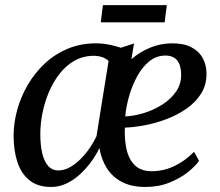

<svg xmlns="http://www.w3.org/2000/svg" viewBox="-20 -732 872 762"><path d="M512 -559.5 501.5 -497Q535 -526 575 -542.5Q615 -559 658.5 -560Q707 -561 738 -545.2Q769 -529.5 784.2 -502Q799.5 -474.5 799.5 -440.5Q800 -395 778 -360.2Q756 -325.5 719.5 -300.2Q683 -275 639.5 -258.8Q596 -242.5 553 -234.5Q510 -226.5 475.5 -225.5Q473.5 -179 482.2 -139.5Q491 -100 515 -76.2Q539 -52.5 582.5 -52.5Q629 -52.5 672 -73Q715 -93.5 750 -129.5L770 -94Q756.5 -73.5 726.2 -49.2Q696 -25 653 -7.5Q610 10 557.5 10Q502 10 464 -9.8Q426 -29.5 404 -64.5Q382 -99.5 374.5 -144.5Q361 -116 340.8 -88.5Q320.5 -61 295.5 -38.5Q270.5 -16 242 -3Q213.5 10 183 10Q130.5 10 97.8 -15.8Q65 -41.5 49.5 -87.5Q34 -133.5 34 -193.5Q34 -243 48 -294.8Q62 -346.5 89.5 -394Q117 -441.5 156.8 -479Q196.5 -516.5 247.8 -538.2Q299 -560 361 -560Q387 -560 413 -554.8Q439 -549.5 460 -542.5ZM363 -191.5 411 -490.5Q399.5 -501 383.2 -506Q367 -511 348.5 -510.5Q307 -509.5 273.8 -490Q240.5 -470.5 215.5 -438Q190.5 -405.5 173.8 -365.8Q157 -326 148.5 -283.2Q140 -240.5 140 -200.5Q140 -154 148.2 -121.5Q156.5 -89 172.2 -72.2Q188 -55.5 211 -55.5Q235.5 -55.5 258.5 -68.8Q281.5 -82 301.8 -102.8Q322 -123.5 337.8 -147.2Q353.5 -171 363 -191.5ZM636.5 -511.5Q601 -511.5 573 -489Q545 -466.5 525 -430.2Q505 -394 492.8 -351.8Q480.5 -309.5 477 -270Q513.5 -271.5 552.5 -283.8Q591.5 -296 625 -317.5Q658.5 -339 679 -369Q699.5 -399 699 -436.5Q698.5 -474 682.8 -492.8Q667 -511.5 636.5 -511.5ZM388.5 -711.5H642L633.5 -643.5H380Z"/></svg>

Font: Merriweather 36pt
Style: Italic
Weight: 400
Italic angle: -7.8°
Version: Version 2.101